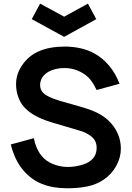

<svg xmlns="http://www.w3.org/2000/svg" viewBox="-20 -1022 726 1058"><path d="M201 -1002 333.5 -930 464.5 -1002 510.5 -916.5 333.5 -819 155 -916.5ZM512.5 -526Q504 -543 496 -556.8Q488 -570.5 479 -581.8Q470 -593 459.8 -602Q449.5 -611 436.5 -618.5Q390.5 -647 334.5 -647Q284 -647 246 -626Q223.5 -612.5 212.2 -593.8Q201 -575 201 -554Q201 -526.5 219 -509.5Q241 -487 309.5 -466.5L440.5 -429Q488.5 -414.5 520.8 -397.8Q553 -381 578 -357.5Q611 -326 628.5 -286.5Q646 -247 646 -203Q646 -154 620.5 -107.5Q595 -62 552 -32.5Q512.5 -5.5 462.8 5Q413 15.5 350 15.5Q272.5 15.5 212.5 -8Q152.5 -31.5 107.5 -84.5Q61 -139.5 39.5 -226L166.5 -260.5Q177.5 -203 207.5 -165.5Q229.5 -136 270.5 -118.5Q311.5 -102 354 -102Q387 -102 422.5 -111Q458 -120 478 -135.5Q512.5 -161.5 512.5 -207.5Q512.5 -244 487.5 -266.5Q458 -292.5 412.5 -304L274 -345Q179 -372.5 131 -414.5Q99.5 -440.5 84 -478.5Q68.5 -516.5 68.5 -557.5Q68.5 -614.5 102.5 -663.5Q136.5 -712.5 187.5 -736.5Q223.5 -753 261 -759.2Q298.5 -765.5 342.5 -765.5Q437 -763 499 -728Q546 -702.5 581.8 -659.5Q617.5 -616.5 638.5 -560.5Z"/></svg>

Font: Russisch Sans
Style: Bold
Weight: 700
Designer: Michael Sharanda (font) & Cristiano Sobral (main changes)
Foundry: Michael Sharanda
Version: Version 2.00;September 8, 2020;FontCreator 13.0.0.2681 64-bi